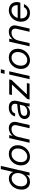

<svg xmlns="http://www.w3.org/2000/svg" viewBox="1998 -2758 770 4807"><g transform="rotate(-90 2383.5 -355.0)"><path d="M392 0 416 -102 421 -98Q392 -46 342 -18Q292 10 230 10Q141 10 90 -47Q39 -104 39 -201Q39 -267 60.5 -324.5Q82 -382 120.5 -425.5Q159 -469 209 -494Q259 -519 316 -519Q367 -519 405 -499.5Q443 -480 464.5 -445.5Q486 -411 486 -365L470 -364L553 -720H633L467 0ZM252 -60Q285 -60 315.5 -72Q346 -84 371 -105.5Q396 -127 415 -156.5Q434 -186 444 -221Q454 -256 454 -294Q454 -366 417.5 -407.5Q381 -449 319 -449Q263 -449 218 -417Q173 -385 147 -331.5Q121 -278 121 -213Q121 -143 156 -101.5Q191 -60 252 -60Z M862 10Q798 10 749 -18.5Q700 -47 672.5 -98Q645 -149 645 -216Q645 -279 667.5 -334Q690 -389 729.5 -431Q769 -473 821 -496.5Q873 -520 933 -520Q999 -520 1048 -492Q1097 -464 1124 -413.5Q1151 -363 1151 -296Q1151 -233 1128 -177.5Q1105 -122 1065 -80Q1025 -38 973 -14Q921 10 862 10ZM866 -58Q907 -58 944 -76.5Q981 -95 1009 -127.5Q1037 -160 1053 -203Q1069 -246 1069 -295Q1069 -367 1031.5 -409.5Q994 -452 929 -452Q887 -452 850.5 -434Q814 -416 786.5 -384Q759 -352 743 -309.5Q727 -267 727 -218Q727 -145 765 -101.5Q803 -58 866 -58Z M1212 0 1329 -510H1404L1377 -390H1382L1292 0ZM1576 0 1648 -313Q1664 -381 1638 -416.5Q1612 -452 1552 -452Q1481 -452 1428.5 -406.5Q1376 -361 1357 -282L1372 -407Q1410 -461 1463.5 -490.5Q1517 -520 1576 -520Q1666 -520 1708 -465Q1750 -410 1729 -317L1656 0Z M2120 0Q2119 -11 2122.5 -33Q2126 -55 2132 -83L2127 -84L2183 -326Q2191 -359 2185.5 -388Q2180 -417 2155.5 -434.5Q2131 -452 2082 -452Q2027 -452 1993.5 -429.5Q1960 -407 1947 -362H1872Q1892 -439 1949 -479.5Q2006 -520 2093 -520Q2169 -520 2209.5 -491.5Q2250 -463 2261 -417Q2272 -371 2260 -319L2206 -86Q2202 -67 2199 -43Q2196 -19 2197 0ZM1961 10Q1891 10 1849 -27.5Q1807 -65 1807 -126Q1807 -173 1831 -207Q1855 -241 1901.5 -262.5Q1948 -284 2017 -292L2199 -313L2184 -248L2015 -229Q1949 -222 1917 -197.5Q1885 -173 1885 -130Q1885 -94 1909.5 -76Q1934 -58 1981 -58Q2044 -58 2089 -87Q2134 -116 2146 -164L2143 -92Q2115 -44 2067.5 -17Q2020 10 1961 10Z M2295 0 2308 -58 2706 -479 2737 -442H2407L2423 -510H2799L2785 -452L2388 -31L2357 -68H2707L2691 0Z M2804 0 2921 -510H3001L2884 0ZM2939 -626 2959 -720H3051L3031 -626Z M3277 10Q3213 10 3164 -18.5Q3115 -47 3087.5 -98Q3060 -149 3060 -216Q3060 -279 3082.5 -334Q3105 -389 3144.5 -431Q3184 -473 3236 -496.5Q3288 -520 3348 -520Q3414 -520 3463 -492Q3512 -464 3539 -413.5Q3566 -363 3566 -296Q3566 -233 3543 -177.5Q3520 -122 3480 -80Q3440 -38 3388 -14Q3336 10 3277 10ZM3281 -58Q3322 -58 3359 -76.5Q3396 -95 3424 -127.5Q3452 -160 3468 -203Q3484 -246 3484 -295Q3484 -367 3446.5 -409.5Q3409 -452 3344 -452Q3302 -452 3265.5 -434Q3229 -416 3201.5 -384Q3174 -352 3158 -309.5Q3142 -267 3142 -218Q3142 -145 3180 -101.5Q3218 -58 3281 -58Z M3627 0 3744 -510H3819L3792 -390H3797L3707 0ZM3991 0 4063 -313Q4079 -381 4053 -416.5Q4027 -452 3967 -452Q3896 -452 3843.5 -406.5Q3791 -361 3772 -282L3787 -407Q3825 -461 3878.5 -490.5Q3932 -520 3991 -520Q4081 -520 4123 -465Q4165 -410 4144 -317L4071 0Z M4460 10Q4395 10 4346 -18Q4297 -46 4270 -96.5Q4243 -147 4243 -214Q4243 -265 4257.5 -311Q4272 -357 4298 -395Q4324 -433 4360 -461Q4396 -489 4439 -504.5Q4482 -520 4530 -520Q4592 -520 4638.5 -495Q4685 -470 4710.5 -425Q4736 -380 4736 -320Q4736 -297 4731.5 -274.5Q4727 -252 4717 -231H4304L4319 -298H4682L4648 -244Q4657 -281 4656.5 -317.5Q4656 -354 4642.5 -384.5Q4629 -415 4601 -433.5Q4573 -452 4526 -452Q4493 -452 4463 -440Q4433 -428 4408 -406.5Q4383 -385 4364 -355.5Q4345 -326 4335 -290.5Q4325 -255 4325 -216Q4325 -142 4364 -100Q4403 -58 4471 -58Q4517 -58 4551 -78.5Q4585 -99 4609 -141H4685Q4648 -65 4591 -27.5Q4534 10 4460 10Z"/></g></svg>

Font: Instrument Sans
Style: Italic
Weight: 400
Italic angle: -13°
Designer: Rodrigo Fuenzalida
Foundry: fragTYPE
Version: Version 1.000;gftools[0.9.28]